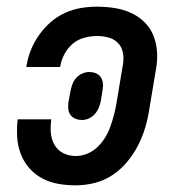

<svg xmlns="http://www.w3.org/2000/svg" viewBox="-20 -548 540 576"><path d="M207 8Q180 8 154.5 3.5Q129 -1 106.5 -13Q84 -25 67.5 -44Q51 -63 42 -87Q33 -111 31.5 -137Q30 -163 33 -190H134Q131 -170 132.5 -150Q134 -130 143.5 -113.5Q153 -97 170 -88.5Q187 -80 207 -80Q225 -80 242 -87Q259 -94 272.5 -107Q286 -120 295.5 -135.5Q305 -151 311 -168Q317 -185 321.5 -202Q326 -219 329 -236L349 -356Q352 -374 348.5 -391Q345 -408 333.5 -419.5Q322 -431 305.5 -435.5Q289 -440 272 -440Q253 -440 233.5 -435Q214 -430 198.5 -417Q183 -404 173.5 -386Q164 -368 161 -350L160 -347H59L60 -353Q64 -377 73.5 -400Q83 -423 98 -444Q113 -465 132.5 -482Q152 -499 175.5 -509.5Q199 -520 223 -524Q247 -528 271 -528Q297 -528 323 -524Q349 -520 371.5 -510Q394 -500 412 -483Q430 -466 439.5 -443Q449 -420 451 -394Q453 -368 448 -341L428 -221Q424 -194 416 -166.5Q408 -139 394.5 -112.5Q381 -86 361.5 -62.5Q342 -39 317 -22.5Q292 -6 263.5 1Q235 8 207 8ZM226 -188Q216 -188 207 -191.5Q198 -195 192 -202.5Q186 -210 185 -220Q184 -230 185 -240L191 -272Q193 -283 196.5 -293.5Q200 -304 207.5 -313Q215 -322 226 -327Q237 -332 248 -332Q258 -332 267 -328.5Q276 -325 281.5 -317.5Q287 -310 288.5 -300Q290 -290 288 -280L283 -248Q281 -237 277 -226.5Q273 -216 265.5 -207Q258 -198 247.5 -193Q237 -188 226 -188Z"/></svg>

Font: Iosevka Curly Semibold
Style: Italic
Weight: 600
Italic angle: -9°
Monospace: yes
Designer: Belleve Invis
Foundry: Belleve Invis
Version: Version 22.1.2; ttfautohint (v1.8.4)